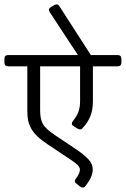

<svg xmlns="http://www.w3.org/2000/svg" viewBox="-45 -799 571 871"><path d="M487.9 -549.3Q505.7 -549.3 505.7 -532.3V-515.3Q505.7 -498.2 487.9 -498.2H376.5V-340.1Q376.5 -301.2 365 -272.1Q353.5 -243 329.4 -217.6Q325 -212 317.5 -212Q313.9 -212 306 -216L288.1 -227.1Q281 -231.9 281 -238.6Q281 -244.2 285.8 -250.1Q303.6 -271.9 310.9 -292.1Q318.3 -312.3 318.3 -340.1V-498.2H137.1V-297.3Q137.1 -259.2 149.6 -236.6Q162.1 -214 204.5 -185.9L305.2 -118.5Q338.1 -95.9 356.9 -75.5Q375.7 -55.1 375.7 -30.1Q375.7 4 342.4 44.8Q337.7 51.9 330.6 51.9Q325.8 51.9 319.1 48L302 34.1Q294.5 28.9 294.5 22.6Q294.5 17 299.6 10.7Q317.5 -12.7 317.5 -29.3Q317.5 -40 307.4 -50.3Q297.3 -60.6 272.7 -76.5L172 -143.5Q142.3 -163.3 123.5 -181.5Q104.6 -199.8 94.9 -218.8Q85.2 -237.8 82 -255.3Q78.9 -272.7 78.9 -297.3V-498.2H-7.1Q-25 -498.2 -25 -515.3V-532.3Q-25 -549.3 -7.1 -549.3H308.4L180.3 -744.4Q176.8 -751.5 176.8 -755.1Q176.8 -760.6 185.9 -766.9L202.1 -776.1Q208.5 -779.2 212 -779.2Q219.6 -779.2 224.7 -770.5L367 -549.3Z"/></svg>

Font: Jaldi
Style: Regular
Weight: 400
Designer: Pablo Cosgaya and Nicolas Silva
Foundry: Omnibus-Type
Version: Version 1.001;PS 001.001;hotconv 1.0.70;makeotf.lib2.5.58329